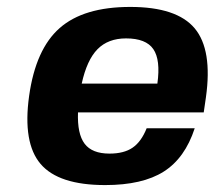

<svg xmlns="http://www.w3.org/2000/svg" viewBox="-20 -530 626 560"><path d="M207.5 -202.1Q205.1 -139.6 226.8 -110.8Q248.5 -82 299.3 -82Q341.8 -82 366.9 -99.4Q392.1 -116.7 407.7 -155.8H547.9Q519.5 -68.8 457.5 -29.5Q395.5 9.8 286.6 9.8Q150.9 9.8 98.4 -51.8Q45.9 -113.3 64.9 -250Q84 -386.7 154.1 -448.2Q224.1 -509.8 359.9 -509.8Q495.6 -509.8 547.9 -447.3Q600.1 -384.8 580.6 -246.1L574.2 -202.1ZM347.7 -418Q295.4 -418 264.4 -386.5Q233.4 -355 218.3 -286.1H439Q448.7 -355.5 427.2 -386.7Q405.8 -418 347.7 -418Z"/></svg>

Font: Fivo Sans
Style: Italic
Weight: 700
Designer: Alexander Slobzheninov
Foundry: Alexander Slobzheninov
Version: 1.0